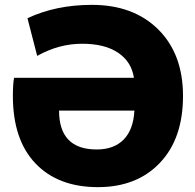

<svg xmlns="http://www.w3.org/2000/svg" viewBox="-20 -760 801 790"><path d="M318 -580Q222 -580 133 -530L93 -685Q210 -740 358 -740Q529 -740 631 -639Q733 -538 733 -365Q733 -190 638 -90Q543 10 383 10Q219 10 126 -87.5Q33 -185 33 -365Q33 -416 38 -440H531Q521 -506 466 -543Q411 -580 318 -580ZM533 -305H223Q223 -145 378 -145Q449 -145 489 -186Q529 -227 533 -305Z"/></svg>

Font: Mplus 1p Black
Style: Regular
Weight: 900
Version: Version 1.061